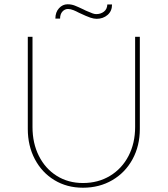

<svg xmlns="http://www.w3.org/2000/svg" viewBox="-20 -872 784 898"><path d="M110 -269V-700H132V-278Q132 -202 162 -142.5Q192 -83 245.5 -49.5Q299 -16 368 -16Q439 -16 494.5 -49.5Q550 -83 581 -142.5Q612 -202 612 -278V-700H634V-269Q634 -190 600 -127.5Q566 -65 505.5 -29.5Q445 6 368 6Q293 6 234.5 -29.5Q176 -65 143 -127.5Q110 -190 110 -269ZM350 -812 346 -814Q337 -819 323.5 -824.5Q310 -830 298 -830Q283 -830 272 -818Q261 -806 261 -785H239Q239 -815 256 -833.5Q273 -852 296 -852Q314 -852 329.5 -846Q345 -840 370 -828L380 -823L387 -820Q405 -812 414 -809Q423 -806 430 -806Q451 -806 466 -817.5Q481 -829 482 -851H504Q504 -820 483 -802Q462 -784 432 -784Q419 -784 402.5 -789.5Q386 -795 350 -812Z"/></svg>

Font: Easer Grotesk Variable
Style: Regular
Weight: 400
Designer: Boardeaser, Bonnie Shaver-Troup, Thomas Jockin
Foundry: Lexend
Version: Version 1.001;Glyphs 3.1.2 (3151)